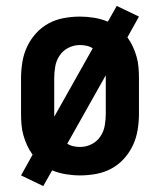

<svg xmlns="http://www.w3.org/2000/svg" viewBox="-20 -584 540 648"><path d="M126 44 51 8 90 -62Q79 -77 71.5 -93.5Q64 -110 59 -127.5Q54 -145 52.5 -163.5Q51 -182 51 -200V-320Q51 -347 55.5 -374.5Q60 -402 71.5 -426.5Q83 -451 101.5 -471.5Q120 -492 144 -505Q168 -518 195.5 -523Q223 -528 250 -528Q274 -528 298 -524Q322 -520 344 -511L374 -564L449 -528L410 -458Q421 -443 428.5 -426.5Q436 -410 441 -392.5Q446 -375 447.5 -356.5Q449 -338 449 -320V-200Q449 -173 444.5 -145.5Q440 -118 428.5 -93.5Q417 -69 398.5 -48.5Q380 -28 356 -15Q332 -2 304.5 3Q277 8 250 8Q226 8 202 4Q178 0 156 -9ZM163 -190 293 -421Q284 -427 272.5 -429.5Q261 -432 250 -432Q230 -432 211.5 -423Q193 -414 181.5 -397Q170 -380 166.5 -360Q163 -340 163 -320ZM250 -88Q270 -88 288.5 -97Q307 -106 318.5 -123Q330 -140 333.5 -160Q337 -180 337 -200V-330L207 -99Q216 -93 227.5 -90.5Q239 -88 250 -88Z"/></svg>

Font: Iosevka
Style: Bold
Weight: 700
Monospace: yes
Designer: Belleve Invis
Foundry: Belleve Invis
Version: Version 32.5.0; ttfautohint (v1.8.4)